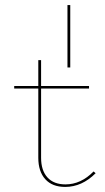

<svg xmlns="http://www.w3.org/2000/svg" viewBox="-20 -730 415 757"><path d="M257 -464H246V-710H257ZM357 -47Q303 7 237 7Q186 7 158.5 -23.5Q131 -54 131 -108V-381H36V-391H131V-493H142V-391H331V-381H142V-108Q142 -58 167 -30.5Q192 -3 238 -3Q299 -3 349 -54Z"/></svg>

Font: Ysabeau Infant Hairline
Style: Regular
Weight: 100
Designer: Christian Thalmann (Catharsis Fonts)
Version: Version 0.003